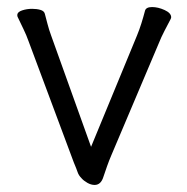

<svg xmlns="http://www.w3.org/2000/svg" viewBox="-20 -506 530 544"><path d="M368 -405Q375 -422 380.5 -439.5Q386 -457 391 -476Q394 -486 411 -486Q428 -486 446.5 -477.5Q465 -469 465 -457Q465 -455 463 -451Q456 -438 446 -418.5Q436 -399 431 -386L295 -65Q289 -51 283.5 -35.5Q278 -20 273 -5Q266 18 248 18Q238 18 227.5 12Q217 6 211 -1Q203 -9 200 -18Q197 -27 189 -46L61 -389Q55 -406 47 -422.5Q39 -439 30 -458Q29 -460 29 -463Q29 -472 42.5 -476.5Q56 -481 71 -481Q84 -481 94.5 -478Q105 -475 107 -467Q110 -456 114.5 -438.5Q119 -421 125 -405L238 -90Z"/></svg>

Font: Moon Stars Kai T
Style: Regular
Weight: 400
Designer: GuiWonder
Version: Version 1.101